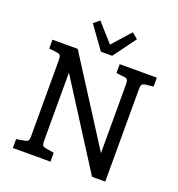

<svg xmlns="http://www.w3.org/2000/svg" viewBox="-162 -1067 1111 1199"><g transform="rotate(20 393.5 -467.5)"><path d="M226 -562V-106Q226 -86 231.5 -78.5Q237 -71 255 -68L308 -59V0H58V-59L111 -68Q129 -71 134.5 -78.5Q140 -86 140 -106V-615Q140 -635 134.5 -644Q129 -653 111 -655L59 -661V-720H227L586 -158V-615Q586 -635 581 -644Q576 -653 558 -655L506 -661V-720H753V-661L701 -655Q683 -653 677.5 -644Q672 -635 672 -615V0H584ZM444 -753H369L261 -903L299 -935L407 -814L515 -935L554 -903Z"/></g></svg>

Font: Enriqueta
Style: Regular
Weight: 400
Designer: Viviana Monsalve, Gustavo Ibarra
Foundry: Viviana Monsalve, Gustavo Ibarra
Version: Version 1.002